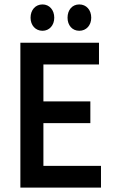

<svg xmlns="http://www.w3.org/2000/svg" viewBox="-20 -847 533 867"><path d="M72 0H436V-98H176V-291H388V-389H176V-556H427V-654H72ZM172 -708C203 -708 225 -733 225 -767C225 -802 203 -827 172 -827C140 -827 118 -802 118 -767C118 -733 140 -708 172 -708ZM338 -708C370 -708 392 -733 392 -767C392 -802 370 -827 338 -827C306 -827 285 -802 285 -767C285 -733 306 -708 338 -708Z"/></svg>

Font: Falling Sky
Style: Condensed
Weight: 400
Designer: Paul D. Hunt
Foundry: Adobe Systems Incorporated
Version: Version 1.02